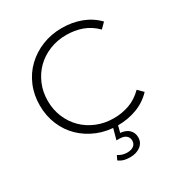

<svg xmlns="http://www.w3.org/2000/svg" viewBox="-210 -850 1137 1212"><g transform="rotate(-30 358.5 -243.5)"><path d="M418 5Q340 5 273.5 -22Q207 -49 158 -96Q109 -143 81.5 -208.5Q54 -274 54 -350Q54 -427 81.5 -492Q109 -557 158 -604Q207 -651 273.5 -678Q340 -705 418 -705Q493 -705 558 -680.5Q623 -656 670 -607L633 -570Q588 -615 534.5 -634Q481 -653 420 -653Q354 -653 297.5 -630Q241 -607 200 -566.5Q159 -526 135.5 -470.5Q112 -415 112 -350Q112 -285 135.5 -229.5Q159 -174 200 -133.5Q241 -93 297.5 -70Q354 -47 420 -47Q481 -47 534.5 -66.5Q588 -86 633 -131L670 -94Q623 -44 558 -19.5Q493 5 418 5ZM385 218Q361 218 341 212.5Q321 207 304 194L319 163Q348 183 384 183Q414 183 431.5 170Q449 157 449 132Q449 110 432.5 96Q416 82 384 82H363L387 -6H422L407 53Q447 56 469.5 78Q492 100 492 134Q492 172 462 195Q432 218 385 218Z"/></g></svg>

Font: Montserrat-Alt1 Light
Style: Regular
Weight: 300
Designer: Differentunic
Foundry: Differentunic
Version: Version 7.222